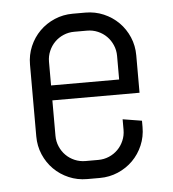

<svg xmlns="http://www.w3.org/2000/svg" viewBox="-43 -550 541 601"><g transform="rotate(-5 227.0 -250.0)"><path d="M394 -137.2Q394 -106.9 382.6 -80.1Q371.1 -53.2 351.1 -33.2Q331.1 -13.2 304.2 -1.7Q277.3 9.8 247.1 9.8H207Q176.8 9.8 149.9 -1.7Q123 -13.2 103 -33.2Q83 -53.2 71.5 -80.1Q60.1 -106.9 60.1 -137.2V-362.8Q60.1 -393.1 71.5 -419.9Q83 -446.8 103 -466.8Q123 -486.8 149.9 -498.3Q176.8 -509.8 207 -509.8H247.1Q277.3 -509.8 304.2 -498.3Q331.1 -486.8 351.1 -466.8Q371.1 -446.8 382.6 -419.9Q394 -393.1 394 -362.8V-245.1H120.1V-133.8Q120.1 -115.7 127 -99.9Q133.8 -84 145.5 -72.3Q157.2 -60.5 173.1 -53.7Q189 -46.9 207 -46.9H247.1Q265.1 -46.9 281 -53.7Q296.9 -60.5 308.6 -72.3Q320.3 -84 327.1 -99.9Q334 -115.7 334 -133.8V-167L394 -157.2V-137.2ZM334 -366.2Q334 -384.3 327.1 -400.1Q320.3 -416 308.6 -427.7Q296.9 -439.5 281 -446.3Q265.1 -453.1 247.1 -453.1H207Q189 -453.1 173.1 -446.3Q157.2 -439.5 145.5 -427.7Q133.8 -416 127 -400.1Q120.1 -384.3 120.1 -366.2V-292H334Z"/></g></svg>

Font: Abel
Style: Regular
Weight: 400
Designer: Matthew Desmond
Foundry: Matthew Desmond
Version: Version 1.003